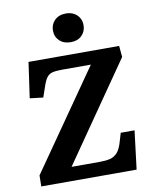

<svg xmlns="http://www.w3.org/2000/svg" viewBox="-99 -1008 857 1081"><g transform="rotate(-10 329.0 -467.5)"><path d="M623 -639 235 -79H396Q431 -79 455.5 -85Q480 -91 497.5 -110.5Q515 -130 527 -173L541 -220H620L593 0H48L49 -63L442 -627H277Q243 -627 222.5 -622Q202 -617 189.5 -600Q177 -583 165 -546L146 -491L70 -500L99 -703H617ZM265 -853Q265 -888 289 -911.5Q313 -935 353 -935Q379 -935 398.5 -924.5Q418 -914 429 -895.5Q440 -877 440 -853Q440 -818 416.5 -794.5Q393 -771 353 -771Q313 -771 289 -794Q265 -817 265 -853Z"/></g></svg>

Font: Literata 18pt
Style: Bold Italic
Weight: 700
Italic angle: -2°
Designer: Latin by Veronika Burian and Jose Scaglione. Greek by Irene Vlachou. Cyrillic by Vera Evstafieva
Foundry: TypeTogether
Version: Version 3.103;gftools[0.9.29]